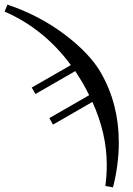

<svg xmlns="http://www.w3.org/2000/svg" viewBox="-26 -593 574 829"><path d="M-6 -543 6 -573Q143 -527 252 -445Q361 -363 409 -280Q487 -145 487 22Q487 117 462 216L429 210Q435 164 435 118Q435 -16 373 -153L203 -55L187 -83L359 -182Q351 -199 331 -235Q321 -252 299 -286L127 -187L111 -215L280 -312Q164 -469 -6 -543Z"/></svg>

Font: STIX
Style: Regular
Weight: 400
Designer: MicroPress Inc., with final additions and corrections provided by Coen Hoffman, Elsevier (retired)
Version: Version 1.1.1